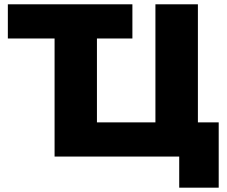

<svg xmlns="http://www.w3.org/2000/svg" viewBox="-20 -720 1045 883"><path d="M804.2 143.1V0H231V-543H16.1V-700.2H588.9V-543H425.8V-157.2H694.8V-700.2H890.1V-157.2H985.8V143.1Z"/></svg>

Font: Montserrat ExtraBold
Style: Regular
Weight: 800
Designer: Julieta Ulanovsky
Foundry: Julieta Ulanovsky
Version: Version 9.000